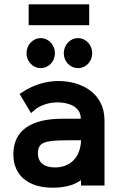

<svg xmlns="http://www.w3.org/2000/svg" viewBox="-20 -861 557 891"><path d="M113 -841V-744H394V-841ZM408 -614C408 -651 380 -684 342 -684C304 -684 276 -651 276 -614C276 -577 304 -545 342 -545C380 -545 408 -577 408 -614ZM235 -614C235 -651 207 -684 169 -684C131 -684 103 -651 103 -614C103 -577 131 -545 169 -545C207 -545 235 -577 235 -614ZM356 -210C354 -131 306 -84 235 -84C185 -84 156 -107 156 -149C156 -201 186 -210 299 -210ZM465 -302C465 -432 354 -485 251 -485C199 -485 139 -470 85 -434L71 -425L124 -336L141 -351C156 -364 192 -385 245 -386C294 -386 355 -369 355 -310H269C123 -310 42 -255 42 -145C42 -47 111 10 224 10C282 10 324 -2 356 -25V0H465Z"/></svg>

Font: Mint Spirit
Style: Bold
Weight: 700
Designer: HARENDAL Hirwen
Foundry: Arkandis Digital Foundry.
Version: Version 1.004;FFEdit